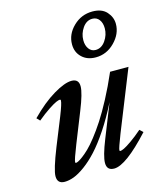

<svg xmlns="http://www.w3.org/2000/svg" viewBox="-111 -808 757 900"><g transform="rotate(-15 267.5 -358.0)"><path d="M383.3 -514.6Q341.8 -514.6 316.2 -539.1Q290.5 -563.5 290.5 -602.1Q290.5 -650.9 329.3 -688.7Q368.2 -726.6 422.4 -726.6Q467.8 -726.6 491 -700.7Q514.2 -674.8 514.2 -642.1Q514.2 -593.8 475.1 -554.2Q436 -514.6 383.3 -514.6ZM391.1 -548.3Q419.9 -548.3 439.2 -575.9Q458.5 -603.5 458.5 -635.7Q458.5 -661.6 446.3 -677.7Q434.1 -693.8 413.1 -693.8Q384.8 -693.8 365.7 -666.5Q346.7 -639.2 346.7 -606.9Q346.7 -581.5 358.9 -564.9Q371.1 -548.3 391.1 -548.3ZM91.3 11.2Q55.7 11.2 55.7 -24.9Q55.7 -56.2 95.7 -156.7L149.9 -291Q172.4 -347.7 172.4 -362.3Q172.4 -366.7 168.5 -366.7Q162.1 -366.7 149.7 -361.3Q137.2 -356 111.3 -338.9Q85.4 -321.8 54.2 -295.9L39.6 -311Q99.6 -372.1 155 -405Q210.4 -438 243.7 -438Q278.8 -438 278.8 -402.3Q278.8 -369.6 247.1 -291L188.5 -144Q161.6 -76.2 161.6 -64.9Q161.6 -61 165.5 -61Q168.9 -61 176.8 -64.7Q184.6 -68.4 199 -79.1Q213.4 -89.8 230.7 -106.4Q248 -123 271.2 -152.6Q294.4 -182.1 318.6 -219.2Q342.8 -256.3 372.1 -311.5Q401.4 -366.7 429.7 -432.1H519L401.9 -139.6Q376.5 -74.7 376.5 -65.4Q376.5 -61 380.4 -61Q386.2 -61 399.2 -67.1Q412.1 -73.2 437 -90.6Q461.9 -107.9 491.7 -133.8L507.8 -118.7Q388.7 11.2 331.5 11.2Q295.9 11.2 295.9 -24.9Q295.9 -58.1 326.7 -134.8L390.6 -295.4Q356.4 -227.5 320.6 -173.6Q284.7 -119.6 253.4 -85.7Q222.2 -51.8 191.4 -29.3Q160.6 -6.8 136.5 2.2Q112.3 11.2 91.3 11.2Z"/></g></svg>

Font: Elstob 14pt SemiBold
Style: Italic
Weight: 600
Italic angle: -20°
Designer: Peter S. Baker
Version: Version 1.015